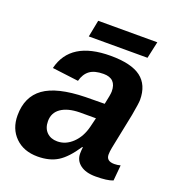

<svg xmlns="http://www.w3.org/2000/svg" viewBox="-125 -769 806 879"><g transform="rotate(20 278.0 -329.5)"><path d="M436 5Q388 5 361 -15.5Q334 -36 334 -70Q334 -83 336 -101H333Q292 -39 252.5 -14.5Q213 10 155 10Q87 10 46 -30.5Q5 -71 5 -136Q5 -227 68 -272.5Q131 -318 269 -321L362 -322Q373 -371 373 -386Q373 -449 311 -449Q267 -449 243.5 -431.5Q220 -414 211 -379L83 -395Q118 -538 313 -538Q414 -538 461 -502.5Q508 -467 508 -394Q508 -378 497 -317L462 -145Q458 -125 458 -110Q458 -78 497 -78Q512 -78 527 -82L520 -6Q493 5 436 5ZM336 -201 347 -246H268Q210 -245 177.5 -222.5Q145 -200 145 -159Q145 -125 164.5 -105.5Q184 -86 216 -86Q257 -86 290 -117.5Q323 -149 336 -201ZM492 -669 474 -587H188L204 -669Z"/></g></svg>

Font: Libra Sans
Style: Bold Italic
Weight: 700
Italic angle: -12°
Foundry: Context Ltd
Version: Version 1.002